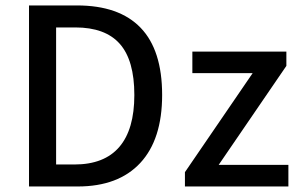

<svg xmlns="http://www.w3.org/2000/svg" viewBox="-20 -675 1089 695"><path d="M85 0V-655.3H258.8Q411.1 -655.3 489 -574.5Q566.9 -493.7 566.9 -331.1Q566.9 -170.4 487.8 -85.2Q408.7 0 261.2 0ZM183.1 -79.6H249.5Q357.4 -79.6 411.9 -143.1Q466.3 -206.5 466.3 -331.1Q466.3 -456.5 413.8 -516.1Q361.3 -575.7 252.4 -575.7H183.1ZM649.4 0V-51.8L894.5 -410.2H676.3V-488.3H1016.6V-436.5L771.5 -78.1H1023.9V0Z"/></svg>

Font: Varta Light SemiBold
Style: Regular
Weight: 600
Version: Version 1.004